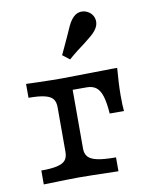

<svg xmlns="http://www.w3.org/2000/svg" viewBox="-77 -722 607 780"><g transform="rotate(-10 226.0 -332.5)"><path d="M150 -115.3V-299.2Q150 -321.8 139.9 -333.9Q129.8 -346 106 -351.6Q82.3 -357.3 40.3 -357.3V-414.5L91.1 -412.9Q149.2 -411.3 185.5 -411.3L296 -412.9Q346 -413.7 395.2 -414.5H416.1Q413.7 -385.5 412.1 -355.6Q410.5 -325.8 410.5 -301.6Q410.5 -258.1 412.9 -237.1H354Q350.8 -282.3 342.7 -308.5Q334.7 -334.7 319.8 -346.4Q304.8 -358.1 280.6 -358.1H220.2L222.6 -361.3V-115.3Q222.6 -93.5 234.3 -81Q246 -68.5 273 -62.9Q300 -57.3 348.4 -57.3V0Q222.6 -3.2 186.3 -3.2Q153.2 -3.2 40.3 0V-57.3Q82.3 -57.3 106 -62.9Q129.8 -68.5 139.9 -80.6Q150 -92.7 150 -115.3ZM240.3 -580.6Q248.4 -599.2 255.6 -614.9Q262.9 -630.6 271 -641.1Q287.1 -662.1 307.3 -664.5Q327.4 -666.9 345.2 -654Q362.1 -641.1 364.5 -620.2Q366.9 -599.2 350.8 -579Q342.7 -568.5 329.4 -557.7Q316.1 -546.8 300.8 -534.7Q286.3 -524.2 269.8 -511.3Q253.2 -498.4 233.9 -481.5L204.8 -504Q215.3 -526.6 224.2 -545.6Q233.1 -564.5 240.3 -580.6Z"/></g></svg>

Font: Playfair Micro SmCond SmLight
Style: Regular
Weight: 360
Width: 4
Designer: Claus Eggers Sørensen
Foundry: Claus Eggers Sørensen
Version: Version 2.100;Glyphs 3.2 (3219)